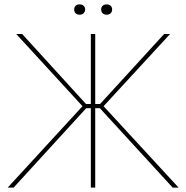

<svg xmlns="http://www.w3.org/2000/svg" viewBox="-20 -855 849 875"><path d="M343 -788C358 -788 368 -797 368 -812C368 -826 358 -835 343 -835C328 -835 318 -826 318 -812C318 -797 328 -788 343 -788ZM466 -788C481 -788 491 -797 491 -812C491 -826 481 -835 466 -835C451 -835 441 -826 441 -812C441 -797 451 -788 466 -788ZM394 0H414V-362H435L767 0H794L452 -371L755 -700H728L436 -381H414V-700H394V-381H372L81 -700H54L356 -371L15 0H42L373 -362H394Z"/></svg>

Font: Fixel Text Thin
Style: Regular
Weight: 100
Width: 4
Designer: AlfaBravo + MacPaw
Foundry: Kyrylo Tkachov, Marchela Mozhyna, Serhii Makarenko, Maria Weinstein, Zakhar Kryvoshyya
Version: Version 1.211